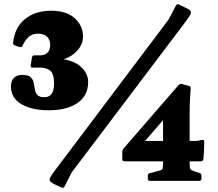

<svg xmlns="http://www.w3.org/2000/svg" viewBox="-20 -843 1015 895"><path d="M207 -329Q128 -329 79.5 -357.5Q31 -386 31 -441Q31 -466 45 -480Q59 -494 83 -494Q111 -494 122.5 -483.5Q134 -473 137 -457.5Q140 -442 142.5 -426.5Q145 -411 154 -400.5Q163 -390 187 -390Q211 -390 221.5 -407Q232 -424 232 -453Q232 -498 215 -513Q198 -528 166 -528H131Q121 -528 123 -538L129 -575Q131 -585 141 -585H166Q189 -585 201.5 -597.5Q214 -610 214 -635Q214 -657 199.5 -671.5Q185 -686 157 -686Q132 -686 115.5 -672.5Q99 -659 85 -630Q81 -621 71 -624L50 -631Q39 -635 41 -644Q49 -716 97 -754.5Q145 -793 218 -793Q290 -793 328.5 -758Q367 -723 367 -673Q367 -628 325.5 -593Q284 -558 210 -558V-572Q305 -572 348 -539Q391 -506 391 -460Q391 -398 342 -363.5Q293 -329 207 -329ZM800 -817Q805 -826 814 -822L845 -807Q862 -800 867.5 -793Q873 -786 866.5 -773.5Q860 -761 840 -735L314 -39L281 26Q276 35 267 31L236 17Q220 9 214 2.5Q208 -4 214.5 -16.5Q221 -29 241 -55L766 -752ZM679 0Q669 0 669 -10V-24Q669 -34 679 -36L710 -44Q732 -49 736 -54Q740 -59 740 -78V-323L798 -350L633 -159L622 -186H897L918 -190Q928 -192 930 -190Q932 -188 932 -178Q932 -163 931 -141Q930 -119 928 -101Q926 -91 916 -91H560Q550 -91 550 -101V-134Q550 -143 557 -152L812 -446Q819 -454 829 -451L860 -443Q871 -439 869 -430L866 -388Q865 -366 864.5 -350Q864 -334 864 -318V-82Q864 -60 867.5 -54.5Q871 -49 890 -43L909 -37Q919 -34 919 -24V-10Q919 0 909 0Z"/></svg>

Font: Hahmlet Black
Style: Regular
Weight: 900
Version: Version 1.002